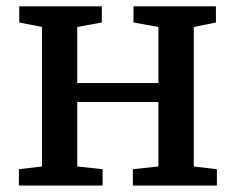

<svg xmlns="http://www.w3.org/2000/svg" viewBox="-20 -574 729 594"><path d="M38.5 0V-50.5L110 -59V-490.5L39.5 -504.5V-554.5H295V-504.5L219 -490.5V-317H470V-490.5L393 -504.5V-554.5H648V-504.5L579.5 -490.5V-59L651 -50.5V0H391V-50.5L470 -59V-258.5H219V-59L297.5 -50.5V0Z"/></svg>

Font: Merriweather 20pt Medium
Style: Regular
Weight: 500
Version: Version 2.100